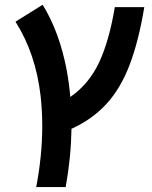

<svg xmlns="http://www.w3.org/2000/svg" viewBox="-20 -547 626 792"><path d="M129.4 224.6Q154.3 93.8 154.3 -26.9Q154.3 -90.3 147.5 -150.9Q127.4 -326.2 43.9 -457.5L155.8 -527.3Q202.6 -451.7 231.7 -354.5Q260.7 -257.3 270 -147Q346.2 -199.7 388.2 -288.3Q430.2 -377 453.6 -517.6H575.2Q551.8 -376.5 514.6 -279.3Q477.5 -182.1 419.4 -118.7Q361.3 -55.2 274.9 -15.6Q272.9 103 251 224.6Z"/></svg>

Font: CaskaydiaCove NFP SemiBold
Style: Italic
Weight: 600
Italic angle: -10°
Designer: Aaron Bell
Foundry: Saja Typeworks
Version: Version 2111.001; VTT 6.35;Nerd Fonts 3.1.1